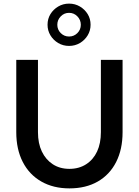

<svg xmlns="http://www.w3.org/2000/svg" viewBox="-20 -1031 768 1062"><path d="M364 11Q275 11 208.5 -27Q142 -65 106 -135Q70 -205 70 -300V-700H190V-300Q190 -238 211.5 -193Q233 -148 272 -122.5Q311 -97 364 -97Q417 -97 456.5 -122.5Q496 -148 517 -193Q538 -238 538 -300V-700H658V-300Q658 -205 622.5 -135Q587 -65 521 -27Q455 11 364 11ZM362 -777Q329 -777 302 -793Q275 -809 259 -835.5Q243 -862 243 -894Q243 -927 259 -953Q275 -979 302 -995Q329 -1011 362 -1011Q395 -1011 422 -995Q449 -979 465 -953Q481 -927 481 -894Q481 -862 465 -835.5Q449 -809 422 -793Q395 -777 362 -777ZM362 -829Q389 -829 408 -848Q427 -867 427 -894Q427 -921 408 -940.5Q389 -960 362 -960Q335 -960 316 -940.5Q297 -921 297 -894Q297 -867 316 -848Q335 -829 362 -829Z"/></svg>

Font: Red Hat Text Medium
Style: Regular
Weight: 500
Designer: Pentagram, MCKL
Foundry: Pentagram, MCKL
Version: Version 1.023